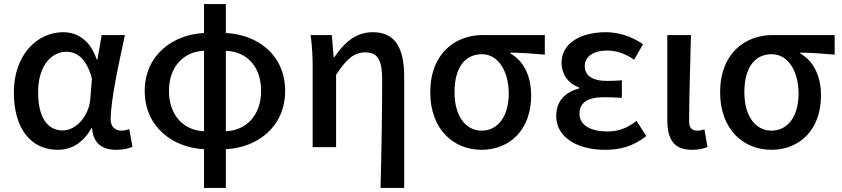

<svg xmlns="http://www.w3.org/2000/svg" viewBox="-20 -722 4129 942"><path d="M263 13C332 13 388 -22 428 -92H432C437 -18 482 13 551 13C587 13 613 6 630 -2L614 -89C602 -84 589 -81 577 -81C546 -81 523 -99 523 -136C523 -231 563 -411 593 -550H479L458 -431H454C422 -527 357 -564 290 -564C163 -564 48 -454 48 -268C48 -87 135 13 263 13ZM288 -82C212 -82 167 -147 167 -269C167 -403 235 -468 305 -468C354 -468 403 -440 431 -337L423 -236C416 -152 353 -82 288 -82Z M981 200H1088V10C1239 3 1379 -97 1379 -276C1379 -454 1242 -553 1088 -560V-702H981V-560C831 -553 690 -454 690 -276C690 -97 831 3 981 10ZM809 -276C809 -397 883 -469 981 -473V-78C883 -82 809 -154 809 -276ZM1261 -276C1261 -154 1186 -82 1088 -78V-473C1190 -469 1261 -397 1261 -276Z M1847 200H1963V-346C1963 -486 1919 -564 1810 -564C1730 -564 1674 -520 1620 -441H1617L1608 -550H1504C1512 -492 1514 -438 1514 -394V0H1629V-355C1682 -436 1719 -465 1773 -465C1833 -465 1855 -427 1855 -332C1855 -183 1852 23 1847 200Z M2342 13C2481 13 2586 -85 2586 -253C2586 -350 2549 -423 2485 -459V-464C2545 -463 2592 -459 2653 -454V-550H2348C2215 -550 2091 -461 2091 -269C2091 -87 2206 13 2342 13ZM2343 -81C2265 -81 2210 -152 2210 -269C2210 -397 2266 -456 2344 -456C2429 -456 2476 -366 2476 -263C2476 -150 2422 -81 2343 -81Z M2949 13C3024 13 3083 -3 3151 -54L3103 -129C3054 -90 3008 -77 2961 -77C2874 -77 2823 -110 2823 -164C2823 -218 2863 -245 2942 -245C2970 -245 2999 -244 3031 -242V-328C3004 -326 2981 -325 2959 -325C2883 -325 2849 -353 2849 -398C2849 -447 2896 -474 2958 -474C3006 -474 3050 -458 3091 -429L3135 -505C3083 -541 3019 -564 2953 -564C2837 -564 2735 -516 2735 -413C2735 -363 2764 -313 2821 -293V-288C2758 -271 2709 -231 2709 -153C2709 -48 2812 13 2949 13Z M3375 13C3411 13 3432 7 3451 -1L3436 -88C3424 -83 3412 -81 3402 -81C3376 -81 3361 -93 3361 -126C3361 -246 3367 -408 3370 -550H3254V-133C3254 -41 3284 13 3375 13Z M3764 13C3903 13 4008 -85 4008 -253C4008 -350 3971 -423 3907 -459V-464C3967 -463 4014 -459 4075 -454V-550H3770C3637 -550 3513 -461 3513 -269C3513 -87 3628 13 3764 13ZM3765 -81C3687 -81 3632 -152 3632 -269C3632 -397 3688 -456 3766 -456C3851 -456 3898 -366 3898 -263C3898 -150 3844 -81 3765 -81Z"/></svg>

Font: Noto Sans JP Medium
Style: Regular
Weight: 500
Designer: Ryoko NISHIZUKA  (kana, bopomofo & ideographs); Paul D. Hunt (Latin, Greek & Cyrillic); Sandoll Communications , Soo-you
Foundry: Adobe
Version: Version 2.002;hotconv 1.0.116;makeotfexe 2.5.65601